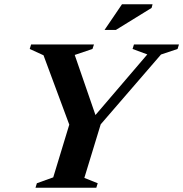

<svg xmlns="http://www.w3.org/2000/svg" viewBox="-20 -878 857 898"><path d="M669 -623.5 600 -649 606.5 -670H817L810.5 -649L733 -623L451 -296.5L374.5 -46L437 -21L430.5 0H146L152.5 -21L229 -48.5L304 -295L183.5 -619.5L119 -649L125.5 -670H419.5L412.5 -649L329.5 -621L426.5 -340ZM469 -738 550.5 -858H693.5L689 -841L522 -738Z"/></svg>

Font: Newsreader Text
Style: Bold Italic
Weight: 700
Italic angle: -17°
Designer: Hugues Gentile
Foundry: Production Type
Version: Version 1.001